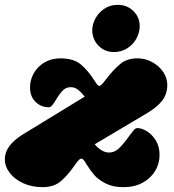

<svg xmlns="http://www.w3.org/2000/svg" viewBox="-36 -770 718 793"><path d="M655 -420Q655 -382 634 -354.5Q613 -327 567 -300L355 -174Q385 -140 414 -140Q437 -140 455 -157Q473 -174 496 -206Q510 -225 517 -233Q524 -241 531 -241Q549 -241 570.5 -228Q592 -215 607.5 -190Q623 -165 623 -130Q623 -94 604.5 -63.5Q586 -33 552.5 -15Q519 3 474 3Q430 3 400 -12.5Q370 -28 353.5 -47Q337 -66 321 -92Q308 -115 301 -115Q295 -115 288.5 -108Q282 -101 270 -84Q243 -45 214.5 -21Q186 3 140 3Q96 3 60.5 -13Q25 -29 4.5 -55.5Q-16 -82 -16 -113Q-16 -168 57 -214L314 -371Q297 -392 284 -401Q271 -410 256 -410Q237 -410 223.5 -396.5Q210 -383 196 -359Q186 -343 179.5 -335Q173 -327 165 -327Q134 -327 111 -349Q88 -371 88 -409Q88 -440 103.5 -467.5Q119 -495 147.5 -512Q176 -529 214 -529Q269 -529 299.5 -502.5Q330 -476 354 -437Q368 -415 373 -415Q378 -415 384.5 -421.5Q391 -428 395.5 -434.5Q400 -441 403 -444Q433 -483 461 -506Q489 -529 532 -529Q565 -529 593.5 -513Q622 -497 638.5 -472Q655 -447 655 -420ZM541 -662Q541 -636 527.5 -611Q514 -586 489.5 -570.5Q465 -555 435 -555Q397 -555 371.5 -580.5Q346 -606 345 -644Q345 -669 358 -693.5Q371 -718 395 -734Q419 -750 450 -750Q489 -750 515 -724.5Q541 -699 541 -662Z"/></svg>

Font: Shrikhand
Style: Regular
Weight: 400
Italic angle: -14°
Version: Version 1.000;PS 1.000;hotconv 1.0.88;makeotf.lib2.5.647800